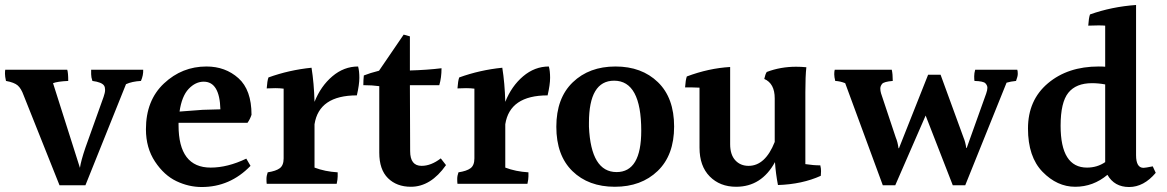

<svg xmlns="http://www.w3.org/2000/svg" viewBox="-29 -785 4686 771"><path d="M-5 -460Q-9 -478 -9 -488.5Q-9 -499 -8 -505H241Q245 -493 245 -460Q202 -458 184 -451L292 -111Q296 -139 314 -192L387 -396Q393 -413 393 -424Q393 -435 389 -441Q380 -455 342 -460Q337 -475 337 -487Q337 -499 337 -505H546Q547 -483 537 -460Q501 -458 477 -447L314 -41H210L66 -402Q56 -430 42 -442Q28 -454 -5 -460Z M789 -457Q756 -457 728.5 -428Q701 -399 692 -337L785 -344L856 -346Q853 -457 789 -457ZM688 -292V-282Q688 -112 817 -112Q885 -112 960 -148L977 -119Q895 -34 781 -34Q729 -34 679.5 -57.5Q630 -81 593.5 -136Q557 -191 557 -266Q557 -382 629.5 -450Q702 -518 800 -518Q876 -518 928.5 -471Q981 -424 981 -324Q975 -306 965 -292Z M1110 -149V-429Q1094 -431 1076.5 -431Q1059 -431 1042 -430Q1044 -460 1049 -474Q1132 -504 1222 -513Q1232 -451 1234 -376Q1259 -439 1305.5 -478.5Q1352 -518 1409 -518Q1414 -500 1414 -472.5Q1414 -445 1404 -402Q1252 -402 1234 -286V-112Q1276 -96 1327 -93Q1327 -88 1327 -76.5Q1327 -65 1323 -47H1042Q1041 -54 1041 -66.5Q1041 -79 1046 -93Q1079 -98 1094.5 -109.5Q1110 -121 1110 -149Z M1621 -35Q1564 -35 1529 -69.5Q1494 -104 1494 -172V-439Q1466 -443 1430 -443Q1430 -464 1432 -482Q1457 -492 1493 -501L1592 -646L1617 -639V-502Q1687 -504 1744 -511Q1744 -473 1735 -443H1617L1618 -178Q1618 -119 1664 -119Q1702 -119 1741 -149L1762 -122Q1701 -35 1621 -35Z M1876 -149V-429Q1860 -431 1842.5 -431Q1825 -431 1808 -430Q1810 -460 1815 -474Q1898 -504 1988 -513Q1998 -451 2000 -376Q2025 -439 2071.5 -478.5Q2118 -518 2175 -518Q2180 -500 2180 -472.5Q2180 -445 2170 -402Q2018 -402 2000 -286V-112Q2042 -96 2093 -93Q2093 -88 2093 -76.5Q2093 -65 2089 -47H1808Q1807 -54 1807 -66.5Q1807 -79 1812 -93Q1845 -98 1860.5 -109.5Q1876 -121 1876 -149Z M2546 -260Q2546 -461 2437 -461Q2336 -461 2336 -292Q2336 -284 2336 -276Q2344 -94 2447 -94Q2546 -94 2546 -260ZM2442.5 -518Q2548 -518 2613 -455Q2678 -392 2678 -277Q2678 -162 2612 -98.5Q2546 -35 2440 -35Q2334 -35 2269.5 -98Q2205 -161 2205 -276Q2205 -391 2271 -454.5Q2337 -518 2442.5 -518Z M3205 -415V-126Q3237 -121 3265 -121Q3268 -109 3268 -98Q3268 -87 3267 -79Q3192 -45 3095 -42Q3086 -88 3083 -134Q3029 -35 2927 -35Q2862 -35 2821 -76.5Q2780 -118 2780 -192V-433Q2765 -434 2749.5 -434Q2734 -434 2722 -434Q2724 -464 2729 -478Q2817 -511 2903 -516V-206Q2903 -164 2923.5 -141.5Q2944 -119 2977 -119Q3044 -119 3082 -215V-390Q3082 -450 3040 -468Q3044 -487 3050 -496Q3105 -517 3168 -517Q3188 -517 3209 -515Q3205 -479 3205 -415Z M4056 -505Q4058 -499 4058 -488.5Q4058 -478 4051 -460Q4030 -458 4013 -453L3847 -41H3797L3688 -321L3566 -41H3516L3365 -451Q3345 -459 3325 -460Q3321 -476 3321 -487Q3321 -498 3323 -505H3552Q3556 -488 3556 -460Q3520 -457 3513 -448Q3506 -439 3506 -429.5Q3506 -420 3509 -410L3568 -233Q3576 -214 3579 -190H3581L3698 -485H3748L3840 -233Q3848 -214 3851 -191H3853L3931 -409Q3936 -423 3936 -432.5Q3936 -442 3928 -450.5Q3920 -459 3884 -460Q3883 -467 3883 -479Q3883 -491 3887 -505Z M4356 -451Q4292 -451 4261 -412.5Q4230 -374 4230 -280Q4230 -112 4336 -112Q4377 -112 4409 -134V-446Q4382 -451 4356 -451ZM4612 -91Q4564 -34 4505 -34Q4446 -34 4418 -83Q4361 -35 4288.5 -35Q4216 -35 4157.5 -95Q4099 -155 4099 -269Q4099 -383 4179 -450.5Q4259 -518 4383 -518Q4400 -518 4409 -517V-682Q4399 -683 4382 -683Q4365 -683 4341 -682Q4343 -713 4348 -727Q4435 -758 4533 -765V-162Q4533 -111 4563 -111Q4570 -111 4600 -117Z"/></svg>

Font: Halant SemiBold
Style: Regular
Weight: 600
Designer: Hitesh Malaviya (Devanagari), Satya Rajpurohit (Latin)
Foundry: Indian Type Foundry
Version: Version 1.101;PS 1.0;hotconv 1.0.78;makeotf.lib2.5.61930; tt